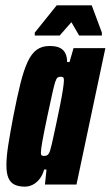

<svg xmlns="http://www.w3.org/2000/svg" viewBox="-20 -690 414 718"><path d="M73 8Q50 8 34.5 0.5Q19 -7 11.5 -24.5Q4 -42 4 -72Q4 -104 11 -148.5Q18 -193 30 -256Q44 -328 56.5 -378Q69 -428 83.5 -459Q98 -490 117.5 -504Q137 -518 165 -518Q191 -518 205 -510.5Q219 -503 225 -489.5Q231 -476 231 -458H240L255 -510H374L266 0H148L154 -56H145Q139 -34 127 -19.5Q115 -5 101 1.5Q87 8 73 8ZM145 -107Q150 -107 154.5 -108.5Q159 -110 163 -116.5Q167 -123 170 -137Q173 -147 178.5 -172.5Q184 -198 191 -230.5Q198 -263 204.5 -295.5Q211 -328 215 -353.5Q219 -379 219 -389Q219 -400 215 -401.5Q211 -403 206 -403Q200 -403 195.5 -400Q191 -397 186.5 -383.5Q182 -370 175.5 -340Q169 -310 157 -255Q144 -193 138.5 -162Q133 -131 133 -119Q133 -113 134.5 -110.5Q136 -108 139 -107.5Q142 -107 145 -107ZM110 -557V-568L192 -670H323L361 -568V-557H276L247 -607L203 -557Z"/></svg>

Font: Saira UltraCondensed Black
Style: Italic
Weight: 900
Width: 1
Italic angle: -12°
Designer: Hector Gatti with collaboration of the Omnibus-Type team
Foundry: Omnibus-Type
Version: Version 1.101